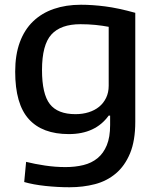

<svg xmlns="http://www.w3.org/2000/svg" viewBox="-20 -570 660 809"><path d="M273 219Q223 219 171.5 213.5Q120 208 82 197L90 112Q126 121 169.5 127.5Q213 134 256 134Q297 134 331.5 125.5Q366 117 391 96.5Q416 76 430 42Q444 8 444 -43V-83H438Q382 -5 270 -5Q158 -5 101 -68.5Q44 -132 44 -268Q44 -339 63.5 -392Q83 -445 119.5 -480Q156 -515 207 -532.5Q258 -550 321 -550Q369 -550 423.5 -543Q478 -536 550 -516V-57Q550 23 528 76Q506 129 468 161Q430 193 380 206Q330 219 273 219ZM298 -89Q328 -89 353.5 -97Q379 -105 397.5 -120Q416 -135 427 -157.5Q438 -180 438 -209V-457Q412 -462 382 -465Q352 -468 319 -468Q236 -468 196.5 -424.5Q157 -381 157 -275Q157 -174 190 -131.5Q223 -89 298 -89Z"/></svg>

Font: Encode Sans Normal
Style: Medium
Weight: 500
Designer: Pablo Impallari, Andres Torresi
Foundry: Pablo Impallari, Andres Torresi
Version: Version 1.000; ttfautohint (v1.00) -l 8 -r 50 -G 200 -x 14 -